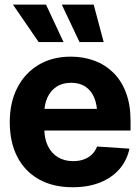

<svg xmlns="http://www.w3.org/2000/svg" viewBox="-20 -797 603 828"><path d="M292.8 10.5Q208.9 10.5 148 -23.6Q87.1 -57.7 54.6 -120.8Q22.1 -183.9 22.1 -270.3Q22.1 -354.6 54.5 -418.1Q87 -481.6 146.2 -517.2Q205.4 -552.7 285.5 -552.7Q339.7 -552.7 386.6 -535.5Q433.4 -518.3 468.6 -483.7Q503.7 -449.2 523.3 -397.3Q543 -345.3 543 -275.6V-234.2H82.2V-327.5H469.7L399.2 -303.1Q399.2 -344.9 386.5 -375.5Q373.8 -406.2 348.8 -423.1Q323.8 -440 286.7 -440Q249.6 -440 223.8 -423Q198 -406 184.6 -376.5Q171.1 -347.1 171.1 -309V-243Q171.1 -198.8 186.6 -167.3Q202.1 -135.7 230.1 -118.9Q258.1 -102.1 295.1 -102.1Q320.2 -102.1 340.8 -109.3Q361.3 -116.5 376.2 -130.7Q391 -144.8 398.6 -165.2L538.3 -155.9Q527.6 -105.5 495.3 -68Q462.9 -30.6 411.6 -10Q360.3 10.5 292.8 10.5ZM146.7 -615.6 35.9 -777.1H178.5L253.9 -615.6ZM322.9 -615.6 246.5 -777.1H384L427.1 -615.6Z"/></svg>

Font: Inter Tight
Style: Regular
Weight: 400
Designer: Rasmus Andersson
Foundry: rsms
Version: Version 3.002